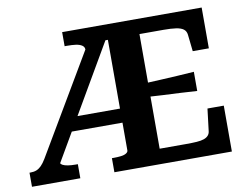

<svg xmlns="http://www.w3.org/2000/svg" viewBox="-77 -818 1197 927"><g transform="rotate(-10 521.5 -355.0)"><path d="M245 -298H515L522 -229H219ZM624 -397Q666 -399 707 -401Q748 -403 790 -405.5Q832 -408 874 -411V-317Q833 -320 791.5 -322Q750 -324 708.5 -326Q667 -328 624 -331ZM412 0V-69H421Q440 -69 456.5 -71Q473 -73 482.5 -79Q492 -85 492 -93V-635H480L162 -89Q162 -84 171.5 -79Q181 -74 197 -71.5Q213 -69 234 -69H245V0H8V-69H13Q30 -69 42.5 -74Q55 -79 66.5 -90.5Q78 -102 90 -122L377 -608Q377 -621 365.5 -628.5Q354 -636 335.5 -638.5Q317 -641 293 -641H281V-710H965V-510H886L877 -592Q875 -610 862.5 -619.5Q850 -629 826 -632.5Q802 -636 766 -636H647V-74H776Q807 -74 829 -75.5Q851 -77 865 -82Q879 -87 886.5 -96Q894 -105 895 -118L908 -225H988V0Z"/></g></svg>

Font: Roboto Serif 20pt SemiBold
Style: Regular
Weight: 600
Version: Version 1.008